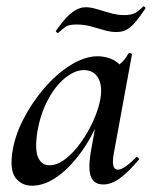

<svg xmlns="http://www.w3.org/2000/svg" viewBox="-20 -578 483 611"><path d="M82 13Q49 13 30 -11.5Q11 -36 19 -91Q26 -143 53.5 -197Q81 -251 120.5 -297Q160 -343 205 -371Q250 -399 291 -399Q310 -399 330 -392Q350 -385 364.5 -368.5Q379 -352 381 -326L327 -357Q342 -359 360 -373Q378 -387 388 -407Q390 -410 395.5 -408.5Q401 -407 400 -405L342 -89Q333 -38 355 -38Q365 -38 380 -48.5Q395 -59 413 -77Q416 -80 420 -76Q424 -72 421 -69Q390 -32 362.5 -11.5Q335 9 309 9Q280 9 270 -14Q260 -37 268 -89L293 -229L313 -246Q287 -166 248 -108Q209 -50 166 -18.5Q123 13 82 13ZM137 -52Q162 -52 188 -72Q214 -92 237 -124Q260 -156 276.5 -192.5Q293 -229 299 -261Q307 -304 292.5 -329.5Q278 -355 246 -355Q216 -354 185.5 -328.5Q155 -303 132 -259.5Q109 -216 99 -160Q90 -101 101.5 -76.5Q113 -52 137 -52ZM165 -473Q164 -472 160.5 -475Q157 -478 158 -480Q168 -494 182 -511.5Q196 -529 214.5 -542Q233 -555 253 -555Q268 -555 288 -549Q308 -543 330.5 -536.5Q353 -530 376 -530Q397 -530 409.5 -536.5Q422 -543 435 -557Q437 -559 440.5 -556Q444 -553 442 -550Q412 -505 393.5 -490.5Q375 -476 351 -476Q332 -476 311.5 -482Q291 -488 269.5 -494Q248 -500 224 -500Q199 -500 189 -493Q179 -486 165 -473Z"/></svg>

Font: Cormorant Light SemiBold
Style: Italic
Weight: 600
Italic angle: -10°
Version: Version 4.000